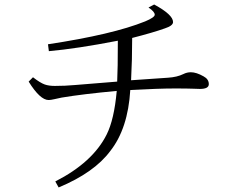

<svg xmlns="http://www.w3.org/2000/svg" viewBox="-20 -803 1040 844"><path d="M561 -636.2Q561 -538.6 556.2 -450.2Q627 -454.6 718.8 -461.4Q758.3 -463.9 786.1 -477.5Q801.8 -485.4 818.8 -485.4Q843.3 -485.4 875 -467.3Q897.9 -455.1 897.9 -433.1Q897.9 -412.1 858.9 -412.1Q841.8 -412.1 827.1 -413.1Q804.2 -414.1 748 -414.1Q677.2 -414.1 552.7 -407.2Q542.5 -237.8 464.8 -139.2Q394.5 -44.4 237.8 21L223.1 -5.4Q387.7 -89.4 448.7 -211.4Q481.9 -277.3 493.2 -403.3Q344.2 -389.6 251 -374L219.7 -367.2Q202.6 -363.3 193.8 -363.3Q156.2 -363.3 106 -444.3L125 -463.4Q156.2 -439 176.8 -431.6Q194.8 -425.3 221.2 -425.3Q266.1 -425.3 309.1 -429.2Q375.5 -435.1 495.1 -444.3Q498 -499 498 -624Q316.9 -588.9 194.8 -578.1L190.9 -608.4Q475.6 -651.4 618.2 -709Q660.2 -726.6 660.2 -738.3Q660.2 -751.5 632.8 -770L657.7 -783.2Q740.7 -738.3 740.7 -706.1Q740.7 -689.9 704.6 -678.2Q652.8 -659.7 561 -636.2Z"/></svg>

Font: I.MingCP
Style: Regular
Weight: 400
Designer: I.Font Project
Version: Version 8.000; Sep 06, 2022